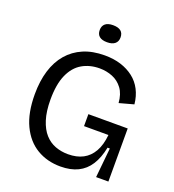

<svg xmlns="http://www.w3.org/2000/svg" viewBox="-153 -970 999 1101"><g transform="rotate(20 347.0 -419.5)"><path d="M340 13Q259 13 196 -24.5Q133 -62 97 -137.5Q61 -213 61 -327Q61 -407 80.5 -471Q100 -535 138.5 -580Q177 -625 233 -649Q289 -673 363 -673Q418 -673 462 -659Q506 -645 539.5 -619Q573 -593 593 -554.5Q613 -516 618 -467L530 -443Q526 -497 501.5 -530Q477 -563 440 -578Q403 -593 361 -593Q301 -593 254.5 -566Q208 -539 182 -480.5Q156 -422 156 -329Q156 -257 172 -206.5Q188 -156 215.5 -125.5Q243 -95 279.5 -81.5Q316 -68 357 -68Q410 -68 448 -88Q486 -108 509 -148.5Q532 -189 538 -251H389V-324H629V-225V0H554L572 -181H558Q545 -116 517.5 -73Q490 -30 446 -8.5Q402 13 340 13ZM348 -748Q317 -748 301 -761Q285 -774 285 -800Q285 -825 301 -838.5Q317 -852 348 -852Q380 -852 396 -839Q412 -826 412 -800Q412 -775 395.5 -761.5Q379 -748 348 -748Z"/></g></svg>

Font: Bricolage Grotesque 20pt
Style: Regular
Weight: 400
Version: Version 1.001;gftools[0.9.33.dev8+g029e19f]